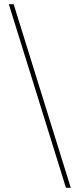

<svg xmlns="http://www.w3.org/2000/svg" viewBox="-20 -810 391 914"><path d="M22 -790H45L317 84H294Z"/></svg>

Font: Hepta Slab ExtraLight ExtraLight
Style: Regular
Weight: 250
Version: Version 1.102